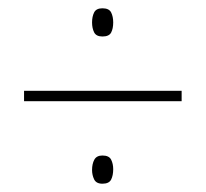

<svg xmlns="http://www.w3.org/2000/svg" viewBox="-20 -584 496 463"><path d="M227 -496Q212 -496 207 -506Q202 -516 202 -530Q202 -544 207 -554Q212 -564 227 -564Q243 -564 248 -554Q253 -544 253 -530Q253 -515 248 -505.5Q243 -496 227 -496ZM38 -340V-365H418V-340ZM227 -141Q212 -141 207 -151.5Q202 -162 202 -174Q202 -189 207.5 -199Q213 -209 227 -209Q243 -209 248 -199Q253 -189 253 -176Q253 -161 248 -151Q243 -141 227 -141Z"/></svg>

Font: Noto Sans Bengali Condensed Thin
Style: Regular
Weight: 100
Width: 3
Designer: Joana Ranito - Universal Thirst; Jelle Bosma - Monotype Design Team
Foundry: Universal Thirst ehf.
Version: Version 3.000; ttfautohint (v1.8.4.7-5d5b)